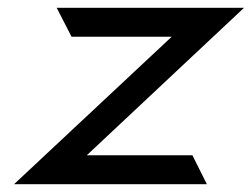

<svg xmlns="http://www.w3.org/2000/svg" viewBox="-20 -471 644 491"><path d="M16 0H509L472 -74H202L604 -451H125L163 -377H419Z"/></svg>

Font: Charger Pro
Style: BdExtObl
Weight: 700
Designer: Jasper
Foundry: Cannot Into Space Fonts
Version: Version 1.09